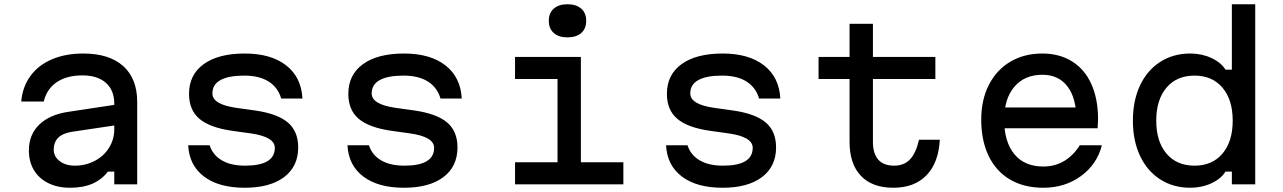

<svg xmlns="http://www.w3.org/2000/svg" viewBox="-20 -868 6040 904"><path d="M530 -279 316 -247Q274 -240 253.5 -219Q233 -198 233 -163Q233 -131 261 -109.5Q289 -88 332 -88Q383 -88 426 -110.5Q469 -133 493.5 -172.5Q518 -212 518 -259V-380Q518 -443 478.5 -478Q439 -513 368 -513Q294 -513 247 -481Q200 -449 186 -390H80Q86 -459 123 -510Q160 -561 224 -588.5Q288 -616 372 -616Q494 -616 560 -557Q626 -498 626 -388V0H518V-60H488Q459 -22 415 -3Q371 16 310 16Q251 16 207 -6Q163 -28 139.5 -67.5Q116 -107 116 -160Q116 -234 165 -281.5Q214 -329 305 -342L530 -376Z M1134 -88Q1204 -88 1239 -109Q1274 -130 1274 -172Q1274 -198 1245.5 -215Q1217 -232 1160 -240L1074 -252Q968 -267 919 -308.5Q870 -350 870 -426Q870 -516 939 -566Q1008 -616 1132 -616Q1256 -616 1327.5 -560Q1399 -504 1404 -404H1304Q1289 -456 1245 -484Q1201 -512 1130 -512Q1056 -512 1018 -491Q980 -470 980 -428Q980 -402 1008.5 -385Q1037 -368 1094 -360L1180 -348Q1286 -333 1335 -291.5Q1384 -250 1384 -174Q1384 -84 1317.5 -34Q1251 16 1132 16Q1011 16 941 -36.5Q871 -89 866 -184H967Q982 -138 1024.5 -113Q1067 -88 1134 -88Z M1884 -88Q1954 -88 1989 -109Q2024 -130 2024 -172Q2024 -198 1995.5 -215Q1967 -232 1910 -240L1824 -252Q1718 -267 1669 -308.5Q1620 -350 1620 -426Q1620 -516 1689 -566Q1758 -616 1882 -616Q2006 -616 2077.5 -560Q2149 -504 2154 -404H2054Q2039 -456 1995 -484Q1951 -512 1880 -512Q1806 -512 1768 -491Q1730 -470 1730 -428Q1730 -402 1758.5 -385Q1787 -368 1844 -360L1930 -348Q2036 -333 2085 -291.5Q2134 -250 2134 -174Q2134 -84 2067.5 -34Q2001 16 1882 16Q1761 16 1691 -36.5Q1621 -89 1616 -184H1717Q1732 -138 1774.5 -113Q1817 -88 1884 -88Z M2715 -600V-104H2915V0H2405V-104H2605V-496H2405V-600ZM2564 -770Q2564 -807 2587.5 -827.5Q2611 -848 2652 -848Q2693 -848 2716.5 -827.5Q2740 -807 2740 -770Q2740 -733 2716.5 -712.5Q2693 -692 2652 -692Q2611 -692 2587.5 -712.5Q2564 -733 2564 -770Z M3384 -88Q3454 -88 3489 -109Q3524 -130 3524 -172Q3524 -198 3495.5 -215Q3467 -232 3410 -240L3324 -252Q3218 -267 3169 -308.5Q3120 -350 3120 -426Q3120 -516 3189 -566Q3258 -616 3382 -616Q3506 -616 3577.5 -560Q3649 -504 3654 -404H3554Q3539 -456 3495 -484Q3451 -512 3380 -512Q3306 -512 3268 -491Q3230 -470 3230 -428Q3230 -402 3258.5 -385Q3287 -368 3344 -360L3430 -348Q3536 -333 3585 -291.5Q3634 -250 3634 -174Q3634 -84 3567.5 -34Q3501 16 3382 16Q3261 16 3191 -36.5Q3121 -89 3116 -184H3217Q3232 -138 3274.5 -113Q3317 -88 3384 -88Z M4090 -600H4384V-496H4090V-200Q4090 -145 4115 -116.5Q4140 -88 4190 -88Q4237 -88 4265 -118Q4293 -148 4307 -210H4405Q4399 -101 4342 -42.5Q4285 16 4186 16Q4087 16 4033.5 -40Q3980 -96 3980 -200V-496H3834V-600H3980V-756H4090Z M5085 -362 5048 -305Q5048 -406 5006 -461Q4964 -516 4888 -516Q4804 -516 4756 -459.5Q4708 -403 4708 -305Q4708 -200 4756 -142Q4804 -84 4892 -84Q4947 -84 4990.5 -110Q5034 -136 5064 -184H5168Q5145 -94 5069.5 -39Q4994 16 4892 16Q4802 16 4736 -22.5Q4670 -61 4635 -133.5Q4600 -206 4600 -305Q4600 -398 4636 -468.5Q4672 -539 4737 -577.5Q4802 -616 4888 -616Q4968 -616 5027.5 -579Q5087 -542 5118.5 -472Q5150 -402 5150 -307Q5150 -292 5148 -264H4685V-362Z M5314 -300Q5314 -394 5347.5 -465.5Q5381 -537 5442.5 -576.5Q5504 -616 5584 -616Q5638 -616 5683.5 -595Q5729 -574 5750 -540H5780V-848H5890V0H5780V-60H5750Q5729 -26 5683.5 -5Q5638 16 5584 16Q5504 16 5442.5 -23.5Q5381 -63 5347.5 -134.5Q5314 -206 5314 -300ZM5784 -300Q5784 -398 5736 -455Q5688 -512 5604 -512Q5520 -512 5472 -455Q5424 -398 5424 -300Q5424 -202 5472 -145Q5520 -88 5604 -88Q5688 -88 5736 -145Q5784 -202 5784 -300Z"/></svg>

Font: Martian Mono Custom sWd Rg
Style: Regular
Weight: 400
Width: 6
Monospace: yes
Designer: Alex Havermale
Foundry: Evil Martians
Version: Version 1.000